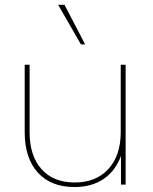

<svg xmlns="http://www.w3.org/2000/svg" viewBox="-20 -752 622 782"><path d="M326.7 -571.3H309.6L216.8 -732.4H242.7ZM491.7 0H472.7V-116.7Q449.7 -55.2 401.4 -22.7Q353 9.8 283.2 9.8Q187.5 9.8 134 -49.1Q80.6 -107.9 80.6 -213.4V-488.3H100.6V-213.4Q100.6 -117.2 149.2 -63Q197.8 -8.8 284.2 -8.8Q371.1 -8.8 421.4 -63.7Q471.7 -118.7 471.7 -213.4V-488.3H491.7Z"/></svg>

Font: Kumbh Sans Thin
Style: Regular
Weight: 250
Version: Version 1.004